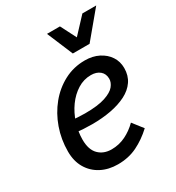

<svg xmlns="http://www.w3.org/2000/svg" viewBox="-178 -844 883 963"><g transform="rotate(-30 263.0 -362.5)"><path d="M37 -171Q37 -241 59.5 -304.5Q82 -368 122.5 -417.5Q163 -467 218 -496Q273 -525 338 -525Q383 -525 417.5 -507.5Q452 -490 471.5 -460.5Q491 -431 491 -393Q491 -350 469.5 -318.5Q448 -287 409.5 -267.5Q371 -248 320.5 -238.5Q270 -229 212 -229Q188 -229 161.5 -230.5Q135 -232 106 -235L117 -299Q143 -297 165 -295.5Q187 -294 207 -294Q282 -294 324 -308Q366 -322 382.5 -342.5Q399 -363 399 -384Q399 -413 379.5 -429.5Q360 -446 328 -446Q286 -446 250 -423.5Q214 -401 187 -363.5Q160 -326 145 -279.5Q130 -233 130 -186Q130 -128 158.5 -99.5Q187 -71 233 -71Q276 -71 314 -89.5Q352 -108 383 -139L429 -80Q385 -39 335 -14.5Q285 10 223 10Q169 10 127 -12Q85 -34 61 -74.5Q37 -115 37 -171ZM241 -735H316L362 -645L446 -735H526L401 -585H304Z"/></g></svg>

Font: Radio Canada
Style: Italic
Weight: 400
Italic angle: -12°
Designer: Charles Daoud, Etienne Aubert Bonn, Alexandre Saumier Demers, Jacques Le Bailly
Foundry: Radio-Canada
Version: Version 2.104;gftools[0.9.28.dev5+ged2979d]